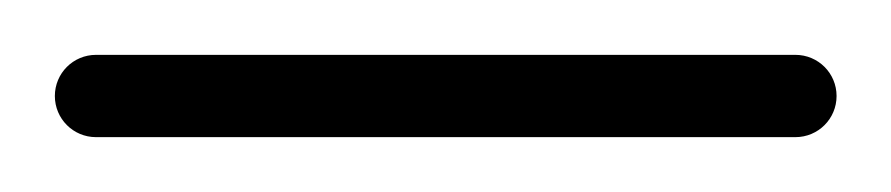

<svg xmlns="http://www.w3.org/2000/svg" viewBox="-35 -35 325 70"><path d="M0 -15C-8.3 -15 -15 -8.3 -15 0C-15 8.3 -8.3 15 0 15C85 15 170 15 255 15C263.3 15 270 8.3 270 0C270 -8.3 263.3 -15 255 -15C170 -15 85 -15 0 -15Z"/></svg>

Font: FRB American Cursive Just Baseline
Style: Italic
Weight: 400
Italic angle: -25°
Version: Version 2.0;Modular Font Editor K font №1